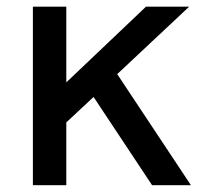

<svg xmlns="http://www.w3.org/2000/svg" viewBox="-20 -547 607 567"><path d="M77.1 0V-527.3H175.8V-303.7L411.1 -527.3H538.6L326.2 -328.1L543.9 0H429.2L256.3 -260.7L175.8 -185.5V0Z"/></svg>

Font: Schibsted Grotesk Medium
Style: Regular
Weight: 500
Designer: Bakken & Baeck AS, Henrik Kongsvoll
Foundry: Schibsted ASA
Version: Version 1.100;gftools[0.9.25]